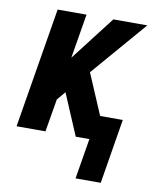

<svg xmlns="http://www.w3.org/2000/svg" viewBox="-80 -581 659 818"><g transform="rotate(10 250.0 -172.5)"><path d="M303 175 332 0H273L197 -179L166 -142L142 0H17L103 -520H228L196 -328L344 -520H491L285 -281L360 -105H458L412 175Z"/></g></svg>

Font: Iosevka SS04 Extrabold Oblique
Style: Regular
Weight: 800
Italic angle: -9°
Monospace: yes
Designer: Belleve Invis
Foundry: Belleve Invis
Version: Version 19.0.0; ttfautohint (v1.8.4)